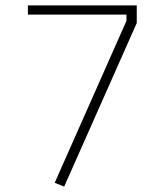

<svg xmlns="http://www.w3.org/2000/svg" viewBox="-20 -680 600 709"><path d="M83 -626V-660H485V-595L217 9L182 -5L447 -603V-626Z"/></svg>

Font: Titillium Web[RUS by Daymarius]
Style: Regular
Weight: 200
Designer: Cyrillization by Daymarius
Foundry: Cyrillization by Daymarius
Version: Version 1.002 September 11, 2018